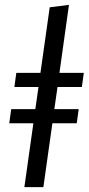

<svg xmlns="http://www.w3.org/2000/svg" viewBox="-20 -768 364 788"><path d="M216 -411 203 -320H303L295 -262H195L158 0H80L117 -262H18L26 -320H125L138 -411H39L47 -469H146L184 -738L263 -748L224 -469H324L316 -411Z"/></svg>

Font: Fira Sans Book
Style: Italic
Weight: 350
Italic angle: -8°
Designer: bBox Type GmbH & Carrois Corporate GbR & Edenspiekermann AG
Foundry: bBox Type GmbH & Carrois Corporate GbR & Edenspiekermann AG
Version: Version 4.301